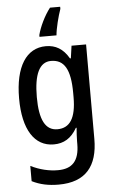

<svg xmlns="http://www.w3.org/2000/svg" viewBox="-65 -808 646 1091"><g transform="rotate(-5 258.5 -263.0)"><path d="M321 -754V-766H263C230 -724 200 -661 189 -616V-606H286C289 -645 307 -715 321 -754ZM220 -550C109 -550 43 -449 43 -267C43 -90 107 10 217 10C274 10 317 -15 350 -73H354C352 -49 350 -18 350 4V19C350 117 308 158 228 158C178 158 125 146 73 120V207C119 230 167 240 225 240C379 240 449 154 449 -1V-540H366L356 -469H351C318 -526 275 -550 220 -550ZM242 -464C317 -464 352 -407 352 -271V-247C352 -128 316 -74 245 -74C177 -74 144 -136 144 -266C144 -396 176 -464 242 -464Z"/></g></svg>

Font: Noto Sans Gujarati Condensed Medium
Style: Regular
Weight: 500
Width: 3
Designer: Jelle Bosma - Monotype Design Team, Universal Thirst
Foundry: Monotype Imaging Inc.
Version: Version 2.106